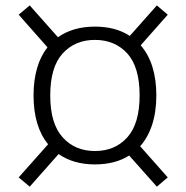

<svg xmlns="http://www.w3.org/2000/svg" viewBox="-20 -600 686 707"><path d="M329.6 -502C275.4 -502 230 -488.8 193.4 -462.9L89.4 -580.1L48.8 -545.9L154.8 -425.8C122.1 -384.3 103.5 -324.7 103.5 -248.5C103.5 -170.9 122.6 -110.4 157.2 -68.8L48.8 53.2L89.4 87.4L195.8 -32.7C232.4 -7.3 276.9 5.4 329.6 5.4C378.9 5.4 420.9 -5.4 455.6 -27.3L557.6 87.4L597.7 53.2L496.1 -61.5C533.7 -104 555.7 -166.5 555.7 -248.5C555.7 -329.1 535.2 -390.6 498 -433.1L597.7 -545.9L557.6 -580.1L458 -467.8C422.9 -490.7 379.9 -502 329.6 -502ZM329.6 -453.1C378.4 -453.1 418 -436.5 448.7 -403.3C479 -369.6 494.1 -318.4 494.1 -248.5C494.1 -179.2 479 -127.9 448.7 -94.2C418.5 -60.5 378.9 -43.9 329.6 -43.9C280.8 -43.9 241.2 -60.5 210.9 -94.2C180.2 -127.9 165 -179.2 165 -248.5C165 -318.4 180.2 -369.6 210.9 -403.3C241.2 -436.5 280.8 -453.1 329.6 -453.1Z"/></svg>

Font: Estedad Light
Style: Regular
Weight: 300
Designer: Amin Abedi
Version: Version 7.3